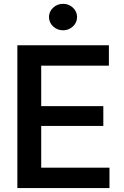

<svg xmlns="http://www.w3.org/2000/svg" viewBox="-20 -958 632 978"><path d="M68.4 0V-727.5H534.7V-623.5H189.9V-417.5H506.3V-316.4H189.9V-104H537.6V0ZM301.3 -803.7Q271.5 -803.7 250.5 -823.5Q229.5 -843.3 229.5 -871.1Q229.5 -898.9 250.5 -918.7Q271.5 -938.5 301.3 -938.5Q330.6 -938.5 351.6 -918.7Q372.6 -898.9 372.6 -871.1Q372.6 -843.3 351.6 -823.5Q330.6 -803.7 301.3 -803.7Z"/></svg>

Font: Inter Cardless Tabular Medium
Style: Regular
Weight: 500
Designer: Rasmus Andersson
Foundry: rsms
Version: Version 4.000;git-4fc901f